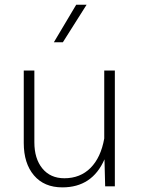

<svg xmlns="http://www.w3.org/2000/svg" viewBox="-20 -789 603 813"><path d="M80.6 -183.6V-490.2H125.5V-186.5Q125.5 -117.2 159.4 -75.7Q193.4 -34.2 252.4 -34.2Q319.8 -34.2 363.5 -78.1Q407.2 -122.1 421.4 -202.6V-490.2H466.3V0H425.3L422.4 -114.3Q370.6 4.4 244.1 4.4Q167 4.4 123.8 -46.4Q80.6 -97.2 80.6 -183.6ZM302.7 -769H346.7L246.1 -609.9H208Z"/></svg>

Font: Estedad-FD ExtraLight
Style: Regular
Weight: 200
Designer: Amin Abedi
Version: Version 7.3